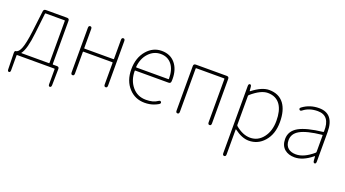

<svg xmlns="http://www.w3.org/2000/svg" viewBox="-58 -1119 3490 1941"><g transform="rotate(20 1687.0 -148.5)"><path d="M49 189Q33 189 33 165L29 -9Q29 -33 43 -33Q48 -33 57 -38Q77 -48 94 -90Q116 -146 132 -274L160 -504Q163 -527 186 -527H414Q438 -527 438 -503V-38Q438 -33 443 -33H485Q509 -33 508 -9L505 165Q504 189 488 189Q473 189 473 165V5Q473 0 468 0H69Q64 0 64 5V165Q64 189 49 189ZM102 -37Q99 -33 104 -33H398Q403 -33 403 -38V-489Q403 -494 398 -494H197Q191 -494 190 -489L165 -272Q145 -91 102 -37Z M664 0Q646 0 646 -24V-503Q646 -527 664 -527Q682 -527 682 -503V-299Q682 -294 687 -294H997Q1002 -294 1002 -299V-503Q1002 -527 1020 -527Q1038 -527 1038 -503V-24Q1038 0 1020 0Q1002 0 1002 -24V-256Q1002 -261 997 -261H687Q682 -261 682 -256V-24Q682 0 664 0Z M1443 13Q1340 13 1273 -60Q1202 -136 1202 -261Q1202 -386 1272 -466Q1337 -540 1429.5 -540Q1522 -540 1575 -476.5Q1628 -413 1628 -309Q1628 -297 1627 -285Q1626 -261 1602 -261H1245Q1240 -261 1240 -256Q1240 -156 1296.5 -88Q1353 -20 1445 -20Q1524 -20 1568 -52Q1588 -66 1597 -52Q1607 -38 1586 -25Q1566 -13 1539 -3Q1495 13 1443 13ZM1240 -299Q1240 -294 1245 -294H1588Q1593 -294 1593 -299Q1593 -399 1549 -453Q1505 -507 1430.5 -507Q1356 -507 1302 -449Q1248 -391 1240 -299Z M1793 0Q1775 0 1775 -24V-503Q1775 -527 1799 -527H2132Q2156 -527 2156 -503V-24Q2156 0 2138 0Q2120 0 2120 -24V-489Q2120 -494 2115 -494H1816Q1811 -494 1811 -489V-24Q1811 0 1793 0Z M2384 243Q2366 243 2366 219V-503Q2366 -527 2381 -528Q2396 -529 2398 -505L2402 -464Q2403 -459 2407 -462Q2507 -540 2585 -540Q2690 -540 2745 -467Q2797 -397 2797 -271Q2797 -141 2727 -62Q2661 13 2563 13Q2490 13 2406 -50Q2402 -53 2402 -48V219Q2402 243 2384 243ZM2566 -20Q2650 -20 2704.5 -90.5Q2759 -161 2759 -270Q2759 -379 2719 -439Q2674 -507 2582 -507Q2507 -507 2408 -421Q2402 -416 2402 -408V-99Q2402 -91 2408 -86Q2487 -20 2566 -20Z M3056 13Q2990 13 2949 -21Q2904 -59 2904 -130Q2904 -216 2987 -263Q3067 -308 3242 -328Q3248 -329 3248 -335Q3254 -507 3120 -507Q3029 -507 2968 -459Q2950 -444 2939 -458Q2929 -471 2949 -485Q3024 -540 3122 -540Q3284 -540 3284 -341V-24Q3284 0 3269 1Q3254 1 3252 -23L3249 -65Q3249 -70 3247.5 -70Q3246 -70 3239 -64Q3144 13 3056 13ZM3059 -20Q3144 -20 3242 -104Q3248 -109 3248 -117V-293Q3248 -298 3243 -297Q3081 -280 3009 -239Q2941 -200 2941 -131Q2941 -74 2976 -45Q3007 -20 3059 -20Z"/></g></svg>

Font: Resource Han Rounded KR ExtraLight
Style: Regular
Weight: 250
Designer: Cyano Hao (round all glyphs); Ryoko NISHIZUKA 西塚涼子 (kana, bopomofo & ideographs); Paul D. Hunt (Latin, Greek & Cyrillic)
Foundry: Cyano Hao
Version: 0.990